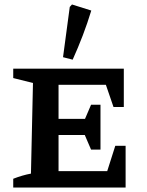

<svg xmlns="http://www.w3.org/2000/svg" viewBox="-20 -836 656 856"><path d="M494 -186H540V0H39V-39Q80 -55 118 -62L127 -466L39 -488V-530H532V-359H486L452 -458H241V-306H359L386 -369H428V-169H386L358 -234H241V-73H458ZM304 -570 261 -581 291 -805 301 -816 387 -789Q370 -733 349 -678Q328 -623 304 -570Z"/></svg>

Font: Piazzolla SC SemiBold
Style: Regular
Weight: 600
Designer: Juan Pablo del Peral
Foundry: Huerta Tipografica
Version: Version 1.330